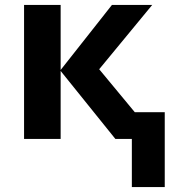

<svg xmlns="http://www.w3.org/2000/svg" viewBox="-20 -566 705 782"><path d="M517 196V0H450L227 -277V0H78V-546H227V-281L436 -546H600L384 -284L529 -109H651V196Z"/></svg>

Font: Noto IKEA Simplified Chinese
Style: Bold
Weight: 700
Designer: Monotype Design Team
Foundry: Monotype Imaging Inc.
Version: Version 1.100